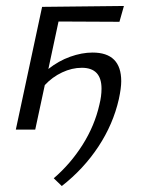

<svg xmlns="http://www.w3.org/2000/svg" viewBox="-20 -434 473 643"><path d="M313 -84Q320 -112 320 -137Q320 -207 254 -207Q221 -207 188 -191.5Q155 -176 130 -149L98 0H33L121 -411L395 -414L380 -361L176 -362L142 -203Q176 -230 215 -244Q254 -258 290 -258Q386 -258 386 -162Q386 -139 378 -102Q359 -18 309.5 57Q260 132 187 189L160 163Q216 115 256.5 51Q297 -13 313 -84Z"/></svg>

Font: LXGW Bright GB
Style: Italic
Weight: 400
Italic angle: -12°
Designer: Christian Thalmann (Catharsis Fonts)
Foundry: LXGW / Christian Thalmann (Catharsis Fonts) / Fontworks Inc.
Version: Version 5.510